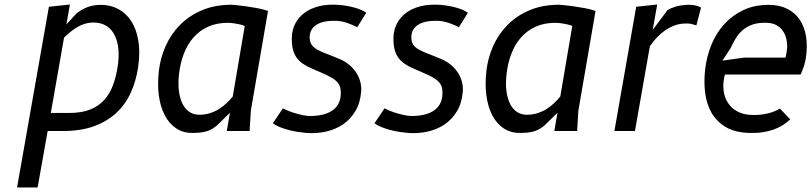

<svg xmlns="http://www.w3.org/2000/svg" viewBox="-20 -580 3592 850"><path d="M287 -80Q341 -80 378.5 -94.8Q416 -109.5 441 -137Q466 -164.5 480.2 -203Q494.5 -241.5 501.5 -289Q507.5 -330 504 -363.5Q500.5 -397 489 -421.2Q477.5 -445.5 458.8 -460Q440 -474.5 415 -478.5Q392.5 -482 372.2 -478.5Q352 -475 333.5 -466Q315 -457 297.8 -443.5Q280.5 -430 263.5 -413.5L205 -80ZM146.5 250H55.5L196.5 -550L289.5 -560L274 -472L321.5 -523.5Q331.5 -530 342 -536.2Q352.5 -542.5 364.8 -547.5Q377 -552.5 392.2 -555.5Q407.5 -558.5 427 -558.5Q469 -558.5 503.8 -540Q538.5 -521.5 561.2 -486.2Q584 -451 592.5 -399.8Q601 -348.5 591.5 -282.5Q582.5 -221.5 559 -169.8Q535.5 -118 495 -80.2Q454.5 -42.5 396.2 -21.2Q338 0 259.5 0H191Z M1063.5 -465Q1054.5 -469 1041.8 -472Q1029 -475 1017.5 -476.5Q1004 -478.5 989.5 -479Q938.5 -479 900.5 -461.5Q862.5 -444 836 -413.5Q809.5 -383 794 -342.5Q778.5 -302 773 -256Q767.5 -210 772.2 -175.8Q777 -141.5 789.2 -118.2Q801.5 -95 820.2 -83.5Q839 -72 861.5 -72Q887.5 -72 909.5 -79Q931.5 -86 949.8 -97.5Q968 -109 983.2 -123.5Q998.5 -138 1010.5 -153ZM984 0 998 -81 940.5 -24.5Q930 -16 919.8 -9.8Q909.5 -3.5 897.2 0.5Q885 4.5 869 6.5Q853 8.5 831 8.5Q790 8.5 759.2 -12.2Q728.5 -33 709.2 -70Q690 -107 683.2 -157.5Q676.5 -208 683.5 -268Q690 -323.5 713.2 -376Q736.5 -428.5 776.5 -469.2Q816.5 -510 873.8 -534.5Q931 -559 1006 -559Q1036.5 -556.5 1066 -552.5Q1091.5 -549 1118.8 -544Q1146 -539 1166.5 -531.5L1090.5 -90L1085 0Z M1561.5 -459.5Q1553 -464 1541.8 -469Q1530.5 -474 1517.8 -478.2Q1505 -482.5 1491.8 -485.2Q1478.5 -488 1466 -488Q1409.5 -489 1380.8 -470.2Q1352 -451.5 1351 -417.5Q1350.5 -396 1358.8 -383.2Q1367 -370.5 1384 -360.8Q1401 -351 1426.5 -341.5Q1452 -332 1486 -317.5Q1508 -308 1525.8 -293.2Q1543.5 -278.5 1556 -260Q1568.5 -241.5 1574.5 -220Q1580.5 -198.5 1579 -175.5Q1575 -124.5 1553.2 -88Q1531.5 -51.5 1498 -29Q1464.5 -6.5 1422.2 2.8Q1380 12 1335.5 8.5Q1318.5 7 1297.5 3.8Q1276.5 0.5 1256 -5Q1235.5 -10.5 1217.2 -18Q1199 -25.5 1188 -34.5L1232.5 -100.5Q1243.5 -94.5 1258.5 -88.5Q1273.5 -82.5 1290 -77.8Q1306.5 -73 1323 -69.8Q1339.5 -66.5 1353 -66.5Q1382 -66.5 1406.2 -72Q1430.5 -77.5 1448.2 -88.8Q1466 -100 1476.5 -117.8Q1487 -135.5 1488.5 -160Q1490 -183 1484.5 -198Q1479 -213 1464.2 -225Q1449.5 -237 1424.2 -248.8Q1399 -260.5 1361 -276.5Q1338 -286 1320.8 -298Q1303.5 -310 1292.2 -326.2Q1281 -342.5 1276 -364.5Q1271 -386.5 1272 -416Q1273 -448 1287.2 -475.8Q1301.5 -503.5 1328 -523.2Q1354.5 -543 1392.5 -552.5Q1430.5 -562 1479.5 -558.5Q1498.5 -557 1516.5 -553.8Q1534.5 -550.5 1550.5 -546Q1566.5 -541.5 1579.5 -535.8Q1592.5 -530 1601.5 -523.5Z M2011.5 -459.5Q2003 -464 1991.8 -469Q1980.5 -474 1967.8 -478.2Q1955 -482.5 1941.8 -485.2Q1928.5 -488 1916 -488Q1859.5 -489 1830.8 -470.2Q1802 -451.5 1801 -417.5Q1800.5 -396 1808.8 -383.2Q1817 -370.5 1834 -360.8Q1851 -351 1876.5 -341.5Q1902 -332 1936 -317.5Q1958 -308 1975.8 -293.2Q1993.5 -278.5 2006 -260Q2018.5 -241.5 2024.5 -220Q2030.5 -198.5 2029 -175.5Q2025 -124.5 2003.2 -88Q1981.5 -51.5 1948 -29Q1914.5 -6.5 1872.2 2.8Q1830 12 1785.5 8.5Q1768.5 7 1747.5 3.8Q1726.5 0.5 1706 -5Q1685.5 -10.5 1667.2 -18Q1649 -25.5 1638 -34.5L1682.5 -100.5Q1693.5 -94.5 1708.5 -88.5Q1723.5 -82.5 1740 -77.8Q1756.5 -73 1773 -69.8Q1789.5 -66.5 1803 -66.5Q1832 -66.5 1856.2 -72Q1880.5 -77.5 1898.2 -88.8Q1916 -100 1926.5 -117.8Q1937 -135.5 1938.5 -160Q1940 -183 1934.5 -198Q1929 -213 1914.2 -225Q1899.5 -237 1874.2 -248.8Q1849 -260.5 1811 -276.5Q1788 -286 1770.8 -298Q1753.5 -310 1742.2 -326.2Q1731 -342.5 1726 -364.5Q1721 -386.5 1722 -416Q1723 -448 1737.2 -475.8Q1751.5 -503.5 1778 -523.2Q1804.5 -543 1842.5 -552.5Q1880.5 -562 1929.5 -558.5Q1948.5 -557 1966.5 -553.8Q1984.5 -550.5 2000.5 -546Q2016.5 -541.5 2029.5 -535.8Q2042.5 -530 2051.5 -523.5Z M2513.5 -465Q2504.5 -469 2491.8 -472Q2479 -475 2467.5 -476.5Q2454 -478.5 2439.5 -479Q2388.5 -479 2350.5 -461.5Q2312.5 -444 2286 -413.5Q2259.5 -383 2244 -342.5Q2228.5 -302 2223 -256Q2217.5 -210 2222.2 -175.8Q2227 -141.5 2239.2 -118.2Q2251.5 -95 2270.2 -83.5Q2289 -72 2311.5 -72Q2337.5 -72 2359.5 -79Q2381.5 -86 2399.8 -97.5Q2418 -109 2433.2 -123.5Q2448.5 -138 2460.5 -153ZM2434 0 2448 -81 2390.5 -24.5Q2380 -16 2369.8 -9.8Q2359.5 -3.5 2347.2 0.5Q2335 4.5 2319 6.5Q2303 8.5 2281 8.5Q2240 8.5 2209.2 -12.2Q2178.5 -33 2159.2 -70Q2140 -107 2133.2 -157.5Q2126.5 -208 2133.5 -268Q2140 -323.5 2163.2 -376Q2186.5 -428.5 2226.5 -469.2Q2266.5 -510 2323.8 -534.5Q2381 -559 2456 -559Q2486.5 -556.5 2516 -552.5Q2541.5 -549 2568.8 -544Q2596 -539 2616.5 -531.5L2540.5 -90L2535 0Z M3000 -475Q2982 -473.5 2962.8 -466Q2943.5 -458.5 2925 -445.8Q2906.5 -433 2889.2 -415.2Q2872 -397.5 2857 -375L2791 0H2700L2796.5 -550L2889.5 -560L2869.5 -447.5L2935 -535Q2950 -544.5 2971.5 -550.8Q2993 -557 3018.5 -558.5Q3035 -559.5 3047.2 -557.8Q3059.5 -556 3067.5 -553.5Q3076.5 -550.5 3083.5 -546.5L3063 -467.5Q3056 -470 3041.5 -473.8Q3027 -477.5 3000 -475Z M3478.5 -51.5Q3463.5 -37.5 3445.5 -26Q3427.5 -14.5 3405 -6.5Q3382.5 1.5 3355.5 5.5Q3328.5 9.5 3296 8.5Q3233 6.5 3192.2 -18Q3151.5 -42.5 3129.5 -81.8Q3107.5 -121 3101.5 -171Q3095.5 -221 3102 -275Q3108.5 -330 3129.2 -381.2Q3150 -432.5 3185.2 -471.8Q3220.5 -511 3269.8 -534.8Q3319 -558.5 3383 -558.5Q3430 -558.5 3464.8 -541.2Q3499.5 -524 3520.5 -492.8Q3541.5 -461.5 3548.5 -418.2Q3555.5 -375 3547.5 -323Q3545 -307.5 3541.2 -294.5Q3537.5 -281.5 3533.5 -271.5Q3529 -260 3524.5 -250H3189Q3179 -210.5 3183.5 -178.2Q3188 -146 3203.8 -123Q3219.5 -100 3244.2 -86.8Q3269 -73.5 3300 -71.5Q3325 -70 3346 -72.2Q3367 -74.5 3383.8 -79Q3400.5 -83.5 3412.8 -89Q3425 -94.5 3432.5 -99.5ZM3457 -325Q3458 -326.5 3459.5 -333Q3461 -339.5 3462.2 -347.8Q3463.5 -356 3464.2 -363.8Q3465 -371.5 3465 -376Q3465 -394 3460.2 -411.8Q3455.5 -429.5 3445 -444.2Q3434.5 -459 3417.5 -468.5Q3400.5 -478 3376.5 -479Q3338.5 -480.5 3312.2 -471.5Q3286 -462.5 3267.5 -446.2Q3249 -430 3236.5 -409Q3224 -388 3214 -366L3178 -311.5L3274.5 -325Z"/></svg>

Font: B612
Style: Italic
Weight: 400
Italic angle: -10°
Designer: Nicolas Chauveau, Thomas Paillot, Jonathan Favre-Lamarine, Jean-Luc Vinot
Foundry: AIRBUS
Version: Version 1.008